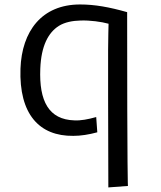

<svg xmlns="http://www.w3.org/2000/svg" viewBox="-20 -588 707 842"><path d="M69.8 -287.1C63 -87.4 152.3 9.8 301.8 7.8C334 7.8 369.1 2.4 406.7 -7.8L401.9 -74.7C365.7 -64.5 334 -58.6 306.2 -60.1C193.8 -63.5 150.9 -144.5 156.7 -287.1C160.6 -387.2 191.9 -445.3 238.3 -474.6C264.2 -490.7 297.9 -497.1 333 -498C374 -499.5 424.8 -492.7 456.1 -483.9C456.1 -483.9 454.1 -411.1 454.1 -370.6V-160.6L455.1 233.9L541 227.5C541 227.5 537.6 201.2 537.6 -534.7C458.5 -557.1 395.5 -568.4 331.1 -568.4C162.6 -568.4 75.7 -450.7 69.8 -287.1Z"/></svg>

Font: Duru Sans
Style: Regular
Weight: 400
Designer: Onur Yazıcıgil
Foundry: Onur Yazıcıgil
Version: Version 1.002